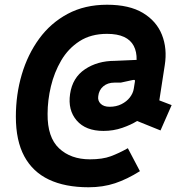

<svg xmlns="http://www.w3.org/2000/svg" viewBox="-20 -667 773 811"><path d="M354 124Q255 124 186.5 91.5Q118 59 82.5 -7Q47 -73 47 -174Q47 -268 72 -352.5Q97 -437 145.5 -503.5Q194 -570 266 -608.5Q338 -647 432 -647Q526 -647 583.5 -612.5Q641 -578 664 -520Q687 -462 676 -392L653 -243L705 -223L658 -116L559 -156Q534 -140 496.5 -127Q459 -114 417 -114Q342 -114 304 -158Q266 -202 276 -270Q286 -339 339 -374.5Q392 -410 465 -410L557 -414Q558 -448 545 -473Q532 -498 504 -511Q476 -524 432 -524Q364 -524 316 -493Q268 -462 238.5 -411.5Q209 -361 195 -302Q181 -243 181 -186Q180 -87 229.5 -40.5Q279 6 360 6Q413 6 448 -7Q483 -20 520 -41L571 56Q517 90 466 107Q415 124 354 124ZM443 -216Q471 -216 493 -227Q515 -238 528.5 -255.5Q542 -273 545 -292L550 -323Q551 -329 547.5 -329.5Q544 -330 536 -328L490 -318H463Q435 -318 416.5 -302.5Q398 -287 395 -261Q392 -242 405 -229Q418 -216 443 -216Z"/></svg>

Font: Finlandica SemiBold
Style: Italic
Weight: 600
Italic angle: -8°
Designer: Niklas Ekholm, Juho Hiilivirta, Jaakko Suomalainen
Foundry: Helsinki Type Studio
Version: Version 1.063